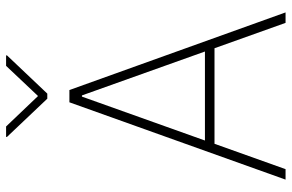

<svg xmlns="http://www.w3.org/2000/svg" viewBox="-183 -771 954 628"><g transform="rotate(-90 294.0 -457.0)"><path d="M20.5 0 273.4 -707H313.5L567.4 0H533.2L450.2 -232.4H137.7L54.7 0ZM439.5 -263.7 295.9 -666H292L148.4 -263.7ZM293.9 -809.6 392.6 -914.1H426.8V-911.1L301.8 -779.3H285.2L160.2 -911.1V-914.1H194.3Z"/></g></svg>

Font: Pretendard JP Thin
Style: Regular
Weight: 100
Designer: Base glyphs from Inter by Rasmus Andersson; Hangeul glyphs from Noto Sans CJK(Source Han Sans) by Jang Soo-young and Kan
Foundry: Kil Hyung-jin
Version: Version 1.309